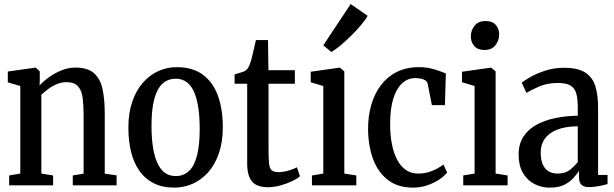

<svg xmlns="http://www.w3.org/2000/svg" viewBox="-20 -890 2948 922"><path d="M77.5 -56.5V-477L17.5 -494.5V-546.5L148 -565H152L171 -547.5V-506L170 -479.5Q188.5 -500 216 -519.8Q243.5 -539.5 276 -552.5Q308.5 -565.5 341.5 -565.5Q402 -565.5 432.2 -537.8Q462.5 -510 472.8 -460.5Q483 -411 483 -345.5V-56L540 -48V0H329.5V-47.5L381.5 -56V-337Q381.5 -383.5 377 -419.2Q372.5 -455 355 -475.2Q337.5 -495.5 298.5 -495.5Q276 -495.5 254 -486.5Q232 -477.5 212.8 -463.2Q193.5 -449 178.5 -435V-56.5L235 -47.5V0H24V-47.5Z M596.5 -277Q596.5 -348 615.2 -402.2Q634 -456.5 666.8 -493.5Q699.5 -530.5 741.2 -549Q783 -567.5 828.5 -567.5Q906.5 -567.5 955.2 -530.5Q1004 -493.5 1027 -428.8Q1050 -364 1050 -280.5Q1050 -208.5 1031.2 -154Q1012.5 -99.5 979.8 -62.8Q947 -26 905 -7.5Q863 11 817.5 11Q759.5 11 717.8 -10.2Q676 -31.5 649 -70.2Q622 -109 609.2 -161.5Q596.5 -214 596.5 -277ZM824 -44.5Q861 -44.5 886.5 -67.8Q912 -91 925.5 -141.2Q939 -191.5 939 -271Q939 -325 932.8 -369.2Q926.5 -413.5 913.2 -445.5Q900 -477.5 877.8 -494.8Q855.5 -512 824 -512Q787 -512 761 -488.8Q735 -465.5 721.2 -415.8Q707.5 -366 707.5 -285.5Q707.5 -231 714 -186.8Q720.5 -142.5 734.2 -110.5Q748 -78.5 770.2 -61.5Q792.5 -44.5 824 -44.5Z M1267 9Q1213 9 1190 -18.8Q1167 -46.5 1167 -105.5V-488H1106.5V-532.5Q1116 -536 1126.5 -538.8Q1137 -541.5 1146 -544.8Q1155 -548 1159.5 -551.5Q1165 -555.5 1168.8 -560.5Q1172.5 -565.5 1175.8 -572.5Q1179 -579.5 1182 -588Q1186.5 -600.5 1191.5 -622Q1196.5 -643.5 1201.5 -664.8Q1206.5 -686 1209 -697.5H1267L1269 -553H1396V-488H1269.5V-178.5Q1269.5 -131.5 1271.8 -106.8Q1274 -82 1284.2 -72.8Q1294.5 -63.5 1318 -63.5Q1341 -63.5 1366.5 -71.2Q1392 -79 1406 -86.5L1420.5 -43.5Q1407 -31.5 1381.5 -19.5Q1356 -7.5 1325.8 0.8Q1295.5 9 1267 9Z M1478 0V-47.5L1532.5 -56.5V-477L1472 -495V-545.5L1609.5 -565H1612L1633.5 -547.5V-56.5L1691 -47.5V0ZM1570.5 -640.5 1532.5 -672.5 1664 -870.5 1745.5 -814Q1735.5 -795.5 1714.2 -770.2Q1693 -745 1667 -719.2Q1641 -693.5 1615.5 -672.2Q1590 -651 1571.5 -640.5Z M1963.5 11Q1890 11 1842.2 -26.2Q1794.5 -63.5 1771.2 -127.2Q1748 -191 1747.5 -271Q1747.5 -334 1763.2 -387.8Q1779 -441.5 1810 -482Q1841 -522.5 1886.5 -545Q1932 -567.5 1991 -567.5Q2023 -567.5 2047.5 -561.8Q2072 -556 2090.2 -549Q2108.5 -542 2121 -537.5L2116.5 -385H2054L2034 -486.5Q2032 -497.5 2022.8 -503.8Q2013.5 -510 2000.5 -512.5Q1987.5 -515 1974 -515Q1938 -515 1910.8 -489.8Q1883.5 -464.5 1868.8 -417Q1854 -369.5 1853.5 -301Q1853 -243 1862 -197.8Q1871 -152.5 1888.2 -121Q1905.5 -89.5 1930.5 -73Q1955.5 -56.5 1987 -56.5Q2013.5 -56.5 2036.5 -63Q2059.5 -69.5 2078 -79.8Q2096.5 -90 2109.5 -100L2127 -61.5Q2113.5 -44 2088.2 -27.2Q2063 -10.5 2031 0.2Q1999 11 1963.5 11Z M2204.5 0V-47.5L2259 -56.5V-477L2198.5 -495V-545.5L2336 -565H2338.5L2360 -547.5V-56.5L2417.5 -47.5V0ZM2305 -650Q2273.5 -650 2257.2 -669.2Q2241 -688.5 2241 -715Q2241 -744 2258.8 -766.5Q2276.5 -789 2312.5 -789H2313.5Q2344.5 -789 2360.8 -770.2Q2377 -751.5 2377 -725Q2377 -696 2359.2 -673Q2341.5 -650 2306 -650Z M2620 11Q2579.5 11 2545.5 -6.8Q2511.5 -24.5 2491 -59.8Q2470.5 -95 2470.5 -147.5Q2470.5 -198.5 2493.5 -233.8Q2516.5 -269 2556.2 -290.8Q2596 -312.5 2647 -323Q2698 -333.5 2754.5 -334.5V-374Q2754.5 -413.5 2747.8 -439.5Q2741 -465.5 2720.5 -478.5Q2700 -491.5 2659.5 -491.5Q2606.5 -491.5 2567.8 -474.2Q2529 -457 2508 -444L2485.5 -493Q2497.5 -503 2527 -520Q2556.5 -537 2598.5 -550.8Q2640.5 -564.5 2688.5 -564.5Q2755.5 -564.5 2790.8 -541.5Q2826 -518.5 2839 -475.8Q2852 -433 2852 -373V-50H2897.5V-6Q2888 -3 2872 0.5Q2856 4 2838.5 6.2Q2821 8.5 2805.5 8.5Q2786 8.5 2773.2 -1.8Q2760.5 -12 2760.5 -38.5V-69Q2750 -54 2733.5 -35.2Q2717 -16.5 2690 -2.8Q2663 11 2620 11ZM2656.5 -56.5Q2692.5 -56.5 2713.5 -72Q2734.5 -87.5 2754.5 -111.5V-283.5Q2694 -283 2654.5 -267Q2615 -251 2595.8 -223.2Q2576.5 -195.5 2576.5 -159.5Q2576.5 -121.5 2587 -99Q2597.5 -76.5 2615.8 -66.5Q2634 -56.5 2656.5 -56.5Z"/></svg>

Font: Merriweather 24pt SemiCondensed
Style: Regular
Weight: 400
Width: 4
Designer: Eben Sorkin
Foundry: Eben Sorkin
Version: Version 2.100